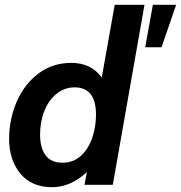

<svg xmlns="http://www.w3.org/2000/svg" viewBox="-20 -770 754 800"><path d="M582 -750 450 0H332L342 -53Q274 10 197 10Q112 10 65 -46.5Q18 -103 18 -192Q18 -273 49.5 -346Q81 -419 140 -463.5Q199 -508 277 -508Q360 -508 404 -447L458 -750ZM380 -292Q380 -406 291 -406Q249 -406 216 -379.5Q183 -353 165 -308Q147 -263 147 -209Q147 -154 170 -123Q193 -92 240 -92Q287 -92 318.5 -122Q350 -152 365 -198Q380 -244 380 -292ZM617 -750H714L653 -573H585Z"/></svg>

Font: Cabin
Style: Bold Italic
Weight: 700
Italic angle: -7°
Designer: Pablo Impallari
Foundry: Pablo Impallari. http://www.impallari.com Igino Marini. http://www.ikern.com
Version: Version 2.200